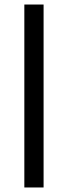

<svg xmlns="http://www.w3.org/2000/svg" viewBox="-20 -828 300 848"><path d="M87.5 0V-808H172.5V0Z"/></svg>

Font: Encode Sans Exp
Style: Regular
Weight: 400
Width: 7
Designer: Multiple Designers
Foundry: Impallari Type
Version: Version 3.002; ttfautohint (v1.8.3) -l 8 -r 50 -G 200 -x 14 